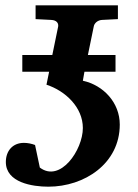

<svg xmlns="http://www.w3.org/2000/svg" viewBox="-20 -691 519 723"><path d="M431 -222C431 -304 370 -370 292 -387L298 -421H415V-484H311L333 -591C335 -604 348 -615 364 -616L424 -619V-671H114V-619L173 -616C193 -615 201 -604 199 -591L177 -484H64V-421H165L155 -372C226 -349 292 -287 292 -209C292 -126 207 -2 130 -60L112 -145C99 -150 84 -153 70 -153C27 -153 2 -122 2 -81C2 -3 103 12 162 12C298 12 431 -75 431 -222Z"/></svg>

Font: Veleka
Style: Bold Italic
Weight: 700
Italic angle: -12°
Designer: Stefan Peev, Context Ltd, 2016; SIL International, 1997-2014.
Foundry: Stefan Peev, Context Ltd, 2016
Version: Version 5.000